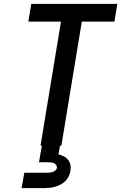

<svg xmlns="http://www.w3.org/2000/svg" viewBox="-20 -755 640 995"><path d="M190 0 296 -643H127L142 -735H588L573 -643H404L298 0ZM92 220 106 140H221Q229 140 236.5 139.5Q244 139 252 136.5Q260 134 266.5 128.5Q273 123 275 116Q276 108 271.5 101Q267 94 260 91Q253 88 245 87Q237 86 229 86H182L197 0H291L283 45Q298 49 311 55.5Q324 62 333 73.5Q342 85 345 100Q348 115 345 130Q343 145 336 159Q329 173 318.5 183.5Q308 194 293.5 201.5Q279 209 265 213Q251 217 236 218.5Q221 220 207 220Z"/></svg>

Font: Iosevka SmBd Ex Obl
Style: Regular
Weight: 600
Width: 7
Italic angle: -9°
Monospace: yes
Designer: Belleve Invis
Foundry: Belleve Invis
Version: Version 32.5.0; ttfautohint (v1.8.4)